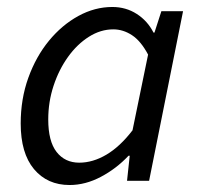

<svg xmlns="http://www.w3.org/2000/svg" viewBox="-20 -518 577 550"><path d="M179.3 12Q115.6 12 77.4 -33.5Q39.3 -79.1 39.3 -164.3Q39.3 -234.5 61.1 -295.1Q82.9 -355.7 120.1 -401.1Q157.3 -446.4 204.4 -472.2Q251.5 -498 301.7 -498Q340.8 -498 371.7 -478.1Q402.6 -458.3 419.7 -424.7H422.5L442.3 -486H504.4L407.1 0H343.9L351.6 -71.9H348.2Q313.1 -34.7 268.9 -11.4Q224.7 12 179.3 12ZM207 -52Q246 -52 284.9 -75Q323.8 -98 359.6 -144.7L404.2 -361.6Q383.6 -400.5 358.1 -417.2Q332.6 -433.9 304.6 -433.9Q268.2 -433.9 234.7 -412.7Q201.1 -391.5 175 -355.2Q148.8 -318.8 133.5 -272.5Q118.2 -226.3 118.2 -175.8Q118.2 -113.3 142.1 -82.7Q166.1 -52 207 -52Z"/></svg>

Font: Source Sans 3 VF
Style: Italic
Weight: 200
Italic angle: -11°
Designer: Paul D. Hunt
Foundry: Adobe Systems Incorporated
Version: Version 3.042;hotconv 1.0.118;makeotfexe 2.5.65603